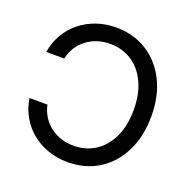

<svg xmlns="http://www.w3.org/2000/svg" viewBox="-132 -865 991 1004"><g transform="rotate(20 363.5 -363.5)"><path d="M348.1 -738.3Q443.8 -738.3 518.6 -691.9Q593.3 -645.5 635.7 -561.3Q678.2 -477.1 678.2 -364.3Q678.2 -251 635.7 -166.5Q593.3 -82 518.8 -35.6Q444.3 10.7 348.1 10.7Q290.5 10.7 239.7 -6.6Q189 -23.9 148.7 -56.4Q108.4 -88.9 82 -134.3Q55.7 -179.7 46.4 -236.3H146.5Q154.3 -200.2 172.6 -171.4Q190.9 -142.6 217.8 -122.3Q244.6 -102.1 277.6 -91.3Q310.5 -80.6 347.7 -80.6Q415.5 -80.6 468 -115Q520.5 -149.4 550.3 -212.9Q580.1 -276.4 580.1 -364.3Q580.1 -451.7 550.3 -515.1Q520.5 -578.6 468 -612.8Q415.5 -647 347.7 -647Q310.5 -647 277.6 -636.5Q244.6 -626 217.8 -605.7Q190.9 -585.4 172.6 -556.9Q154.3 -528.3 146.5 -492.7H46.4Q55.7 -547.9 81.8 -593Q107.9 -638.2 148.2 -670.7Q188.5 -703.1 239.3 -720.7Q290 -738.3 348.1 -738.3Z"/></g></svg>

Font: Inter Cardless Tabular
Style: Regular
Weight: 400
Designer: Rasmus Andersson
Foundry: rsms
Version: Version 4.000;git-4fc901f